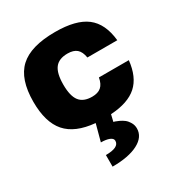

<svg xmlns="http://www.w3.org/2000/svg" viewBox="-178 -631 936 1002"><g transform="rotate(-30 290.0 -130.5)"><path d="M246.1 8.8V7.8Q128.4 -2.9 74.2 -64.9Q20 -127 20 -250Q20 -386.7 86.4 -448.2Q152.8 -509.8 299.8 -509.8Q425.8 -509.8 487.5 -462.4Q549.3 -415 560.1 -310.1H379.9Q374 -346.7 355 -363.3Q335.9 -379.9 299.8 -379.9Q247.6 -379.9 223.9 -349.1Q200.2 -318.4 200.2 -250Q200.2 -181.6 223.9 -150.9Q247.6 -120.1 299.8 -120.1Q335 -120.1 354.2 -136.7Q373.5 -153.3 379.9 -189.9H560.1Q550.3 -93.8 497.3 -46.1Q444.3 1.5 338.9 7.8L329.1 48.8Q332.5 49.8 338.6 51.5Q344.7 53.2 360.4 60.5Q376 67.9 387.7 77.1Q399.4 86.4 409.2 103Q418.9 119.6 418.9 139.2Q418.9 190.4 362.8 219.7Q306.6 249 209 249V179.2Q289.1 179.2 289.1 139.2Q289.1 124.5 269.8 116.7Q250.5 108.9 219.2 108.9Z"/></g></svg>

Font: Fivo Sans Heavy
Style: Regular
Weight: 900
Designer: Alexander Slobzheninov
Foundry: Alexander Slobzheninov
Version: 1.0